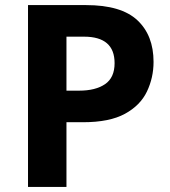

<svg xmlns="http://www.w3.org/2000/svg" viewBox="-20 -734 668 754"><path d="M318 -714Q456 -714 519.5 -654.5Q583 -595 583 -491Q583 -429 557 -374.5Q531 -320 470.5 -287Q410 -254 306 -254H241V0H90V-714ZM310 -590H241V-378H291Q355 -378 392.5 -403.5Q430 -429 430 -486Q430 -590 310 -590Z"/></svg>

Font: Noto Sans Hanifi Rohingya
Style: Bold
Weight: 700
Designer: Monotype Design Team and DaltonMaag
Foundry: Google LLC
Version: Version 2.102; ttfautohint (v1.8.4.7-5d5b)